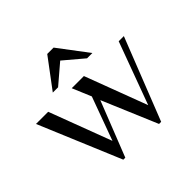

<svg xmlns="http://www.w3.org/2000/svg" viewBox="-171 -844 1026 1026"><g transform="rotate(-45 342.0 -330.5)"><path d="M205 13 10 -452H102L235 -99L325 -345L280 -452H372L505 -99L635 -452H674L491 13H475L343 -299L220 13ZM192 -507 317 -674H365L491 -507H451L341 -600L232 -507Z"/></g></svg>

Font: Belleza
Style: Regular
Weight: 400
Designer: Eduardo Rodriguez Tunni
Foundry: Eduardo Rodriguez Tunni
Version: Version 1.003; ttfautohint (v1.8.4.7-5d5b)